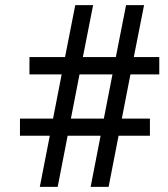

<svg xmlns="http://www.w3.org/2000/svg" viewBox="-20 -731 656 751"><path d="M373.5 -200.2H244.6L205.6 0H135.7L174.8 -200.2H58.1V-267.1H187.5L221.2 -439.9H95.2V-507.8H234.4L274.4 -710.9H344.2L304.2 -507.8H433.1L473.1 -710.9H543.5L503.4 -507.8H603V-439.9H490.2L456.5 -267.1H566.4V-200.2H443.8L404.8 0H334.5ZM257.3 -267.1H386.2L419.9 -439.9H291Z"/></svg>

Font: RobotoInd
Style: Regular
Weight: 400
Designer: Google
Version: Version 2.001101; 2014